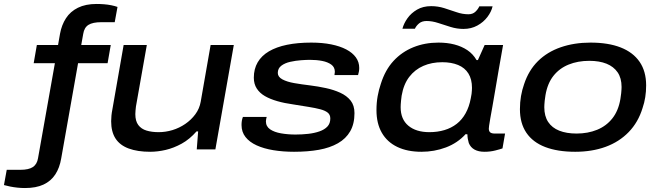

<svg xmlns="http://www.w3.org/2000/svg" viewBox="-103 -754 3328 969"><path d="M23 195Q4 195 -15 193Q-34 191 -51.5 187.5Q-69 184 -83 180L-69 103H0Q42 103 63 89Q84 75 89 44L174 -435H67L83 -527H190L200 -584Q208 -628 230 -662Q252 -696 290.5 -715Q329 -734 384 -734Q403 -734 422 -732.5Q441 -731 458.5 -727.5Q476 -724 490 -719L476 -642H408Q365 -642 343.5 -628.5Q322 -615 317 -583L307 -527H456L440 -435H291L206 45Q198 93 176 126.5Q154 160 116.5 177.5Q79 195 23 195Z M655 12Q591 12 546.5 -4.5Q502 -21 480 -55Q458 -89 458 -142Q458 -156 459.5 -171Q461 -186 464 -201L521 -527H638L583 -216Q582 -206 581 -196.5Q580 -187 580 -178Q580 -143 595 -123Q610 -103 636.5 -95Q663 -87 698 -87Q733 -87 767.5 -97.5Q802 -108 832 -128.5Q862 -149 883 -177.5Q904 -206 910 -241L960 -527H1077L984 0H890L897 -91H889Q854 -51 814 -29Q774 -7 733.5 2.5Q693 12 655 12Z M1381 12Q1325 12 1276.5 4Q1228 -4 1192 -20.5Q1156 -37 1136 -62.5Q1116 -88 1116 -123Q1116 -134 1117.5 -144Q1119 -154 1123 -164H1243Q1242 -160 1240.5 -154Q1239 -148 1239 -142Q1239 -116 1260 -101.5Q1281 -87 1315.5 -81Q1350 -75 1388 -75Q1421 -75 1452.5 -78.5Q1484 -82 1509.5 -91Q1535 -100 1549.5 -115.5Q1564 -131 1564 -156Q1564 -175 1551 -185.5Q1538 -196 1513.5 -202.5Q1489 -209 1454.5 -214.5Q1420 -220 1377 -227Q1333 -233 1296.5 -243.5Q1260 -254 1234 -269Q1208 -284 1193 -307Q1178 -330 1178 -362Q1178 -406 1197.5 -439.5Q1217 -473 1254.5 -495Q1292 -517 1345.5 -528Q1399 -539 1468 -539Q1524 -539 1568.5 -530Q1613 -521 1644.5 -504.5Q1676 -488 1693 -464.5Q1710 -441 1710 -411Q1710 -402 1708.5 -393.5Q1707 -385 1704 -375H1585Q1585 -380 1586 -384Q1587 -388 1587 -391Q1587 -415 1569 -428Q1551 -441 1523 -446.5Q1495 -452 1461 -452Q1443 -452 1416 -450Q1389 -448 1362 -442Q1335 -436 1317 -422.5Q1299 -409 1299 -386Q1299 -366 1322 -353.5Q1345 -341 1382.5 -334.5Q1420 -328 1462 -323Q1502 -318 1541.5 -309.5Q1581 -301 1614 -286Q1647 -271 1666.5 -246.5Q1686 -222 1686 -183Q1686 -129 1664.5 -91.5Q1643 -54 1602.5 -31Q1562 -8 1506.5 2Q1451 12 1381 12Z M2024 12Q1953 12 1902 -12.5Q1851 -37 1824 -84Q1797 -131 1797 -198Q1797 -236 1803 -269Q1809 -302 1819 -331Q1841 -401 1883 -446.5Q1925 -492 1983 -515.5Q2041 -539 2110 -539Q2154 -539 2190.5 -529.5Q2227 -520 2255.5 -501Q2284 -482 2302 -451H2309L2343 -527H2436L2414 -402Q2404 -343 2396 -296.5Q2388 -250 2382 -215.5Q2376 -181 2371.5 -157Q2367 -133 2365.5 -120Q2364 -107 2364 -105Q2364 -92 2371 -86Q2378 -80 2394 -80H2446L2433 -5Q2422 -1 2396.5 5.5Q2371 12 2342 12Q2312 12 2292 1Q2272 -10 2263 -32Q2260 -42 2258 -53Q2256 -64 2256 -76L2247 -77Q2206 -32 2147.5 -10Q2089 12 2024 12ZM2064 -87Q2105 -87 2140 -97.5Q2175 -108 2202 -129Q2229 -150 2247 -182.5Q2265 -215 2273 -258Q2276 -271 2277 -280.5Q2278 -290 2278.5 -297.5Q2279 -305 2279 -311Q2279 -354 2261 -383Q2243 -412 2209 -426Q2175 -440 2129 -440Q2076 -440 2033.5 -421.5Q1991 -403 1962.5 -366Q1934 -329 1924 -271Q1922 -257 1921 -246Q1920 -235 1919.5 -227.5Q1919 -220 1919 -213Q1919 -152 1958 -119.5Q1997 -87 2064 -87ZM1928 -609Q1935 -636 1953.5 -662Q1972 -688 2002 -705.5Q2032 -723 2073 -723Q2107 -723 2139 -713Q2171 -703 2201 -692.5Q2231 -682 2261 -682Q2283 -682 2296.5 -695Q2310 -708 2316 -722H2383Q2377 -695 2357 -668.5Q2337 -642 2306 -625Q2275 -608 2236 -608Q2203 -608 2171 -618Q2139 -628 2108.5 -638Q2078 -648 2050 -648Q2026 -648 2011.5 -635.5Q1997 -623 1991 -609Z M2800 12Q2711 12 2648.5 -12Q2586 -36 2553.5 -84Q2521 -132 2521 -203Q2521 -238 2526.5 -269.5Q2532 -301 2542 -329Q2565 -399 2612 -445.5Q2659 -492 2727 -515.5Q2795 -539 2877 -539Q2967 -539 3029.5 -514.5Q3092 -490 3125 -442Q3158 -394 3158 -323Q3158 -292 3153.5 -263.5Q3149 -235 3140 -209Q3118 -137 3070 -87.5Q3022 -38 2953.5 -13Q2885 12 2800 12ZM2807 -80Q2864 -80 2910.5 -99Q2957 -118 2987.5 -156.5Q3018 -195 3028 -254Q3031 -272 3032 -283Q3033 -294 3033.5 -301.5Q3034 -309 3034 -315Q3034 -360 3014 -389Q2994 -418 2958 -432.5Q2922 -447 2871 -447Q2813 -447 2766.5 -428Q2720 -409 2690 -371Q2660 -333 2650 -274Q2647 -257 2646 -245.5Q2645 -234 2644.5 -226.5Q2644 -219 2644 -213Q2644 -168 2663.5 -138.5Q2683 -109 2719.5 -94.5Q2756 -80 2807 -80Z"/></svg>

Font: Archivo Expanded Medium
Style: Italic
Weight: 500
Width: 7
Italic angle: -10°
Designer: Hector Gatti
Foundry: Omnibus-Type
Version: Version 2.001